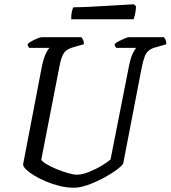

<svg xmlns="http://www.w3.org/2000/svg" viewBox="-20 -878 798 898"><path d="M325 0Q293 0 260 -8Q227 -16 196 -29Q165 -42 141 -56.5Q117 -71 102.5 -85Q88 -99 88 -109L177 -573Q185 -608 195 -628.5Q205 -649 212 -654H117Q115 -656 112 -660.5Q109 -665 109 -672Q116 -679 129 -686Q142 -693 155.5 -698.5Q169 -704 175 -704H361Q364 -700 368.5 -691.5Q373 -683 372 -671L326 -658Q295 -650 281.5 -633.5Q268 -617 259 -572L173 -131Q178 -122 198 -110Q218 -98 245 -87Q272 -76 297.5 -68.5Q323 -61 340 -61Q364 -61 396.5 -74Q429 -87 457 -104Q485 -121 497 -132L584 -573Q592 -610 601.5 -629.5Q611 -649 618 -654H524Q522 -656 519 -660.5Q516 -665 516 -672Q523 -679 537 -686Q551 -693 564 -698.5Q577 -704 582 -704H747Q750 -700 754 -692Q758 -684 758 -671L709 -657Q689 -652 676.5 -642Q664 -632 657 -614Q650 -596 643 -563L556 -112Q546 -98 519 -79Q492 -60 457.5 -42Q423 -24 388 -12Q353 0 325 0ZM313 -788Q313 -811 316.5 -825.5Q320 -840 324 -844Q354 -844 394.5 -846Q435 -848 477 -850.5Q519 -853 553.5 -855Q588 -857 606 -858L616 -849Q616 -831 612 -813Q608 -795 605 -788Z"/></svg>

Font: Texturina 12pt
Style: Italic
Weight: 400
Italic angle: -11°
Designer: Guillermo Torres Carreño
Foundry: Omnibus-Type
Version: Version 1.002